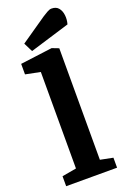

<svg xmlns="http://www.w3.org/2000/svg" viewBox="-169 -944 650 996"><g transform="rotate(-20 156.0 -446.0)"><path d="M13.1 0V-55.1L92.3 -69.1V-601.8L10.8 -618.2V-676.2L187 -699L224.3 -684.7V-69.1L294.1 -55.1V0ZM86.7 -719.3 61.8 -769.2 204.7 -867.7Q217.7 -876.2 231.6 -884.1Q245.4 -892.1 256.3 -892.1Q282 -892.1 295 -876.1Q308.1 -860.1 310.8 -835.6Q313.6 -811.2 306.6 -786.4Z"/></g></svg>

Font: Faustina Light
Style: Regular
Weight: 300
Designer: Alfonso Garcia
Foundry: http://www.omnibus-type.com
Version: Version 1.200